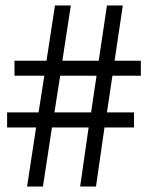

<svg xmlns="http://www.w3.org/2000/svg" viewBox="-20 -682 540 702"><path d="M495 -405V-460H399L429 -662H371L341 -460H208L239 -662H181L150 -460H33V-405H142L121 -271H6V-216H112L79 0H137L170 -216H304L273 0H331L362 -216H470V-271H371L391 -405ZM333 -405 313 -271H179L200 -405Z"/></svg>

Font: STIXGeneral
Style: Regular
Weight: 400
Designer: MicroPress Inc., with final additions and corrections provided by Coen Hoffman, Elsevier (retired)
Version: Version 1.1.0